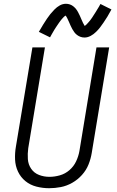

<svg xmlns="http://www.w3.org/2000/svg" viewBox="-20 -985 616 1013"><path d="M239 8Q270 8 301 2Q332 -4 361 -20.5Q390 -37 412.5 -62Q435 -87 447 -117Q459 -147 464 -178L556 -735H489L399 -188Q394 -160 381.5 -133.5Q369 -107 346.5 -87.5Q324 -68 296 -60Q268 -52 241 -52Q212 -52 186 -62Q160 -72 144.5 -94.5Q129 -117 127 -145.5Q125 -174 129 -203L217 -735H151L64 -212Q58 -178 59.5 -143.5Q61 -109 75 -79.5Q89 -50 114 -29.5Q139 -9 172 -0.5Q205 8 239 8ZM426 -787Q442 -787 458 -795.5Q474 -804 487 -817Q500 -830 508 -840.5Q516 -851 526 -865.5Q536 -880 546.5 -897Q557 -914 568 -935L510 -964Q506 -956 502 -949.5Q498 -943 494 -936.5Q490 -930 486.5 -924Q483 -918 479.5 -913Q476 -908 473 -903Q470 -898 467 -893.5Q464 -889 461 -885Q458 -881 455.5 -877.5Q453 -874 450.5 -871.5Q448 -869 443.5 -863.5Q439 -858 435.5 -855Q432 -852 427 -848Q422 -856 418 -864Q414 -872 409.5 -883Q405 -894 401 -902.5Q397 -911 392 -920.5Q387 -930 381 -937.5Q375 -945 367 -951.5Q359 -958 349 -961.5Q339 -965 328 -965Q311 -965 295.5 -956.5Q280 -948 267 -934.5Q254 -921 245.5 -910.5Q237 -900 227.5 -886Q218 -872 207.5 -855Q197 -838 185 -817L244 -788Q248 -796 252 -802.5Q256 -809 259.5 -815.5Q263 -822 266.5 -827.5Q270 -833 273.5 -838.5Q277 -844 280.5 -849Q284 -854 287 -858.5Q290 -863 292.5 -866.5Q295 -870 298 -874Q301 -878 303 -880.5Q305 -883 310 -888.5Q315 -894 318 -897Q321 -900 326 -903Q331 -897 335 -888.5Q339 -880 344 -869Q349 -858 352.5 -849.5Q356 -841 361.5 -831.5Q367 -822 372.5 -814.5Q378 -807 386.5 -800.5Q395 -794 405 -790.5Q415 -787 426 -787Z"/></svg>

Font: Iosevka Sparkle Light Oblique
Style: Regular
Weight: 300
Italic angle: -9°
Designer: Belleve Invis
Foundry: Belleve Invis
Version: Version 4.5.0; ttfautohint (v1.8.3)